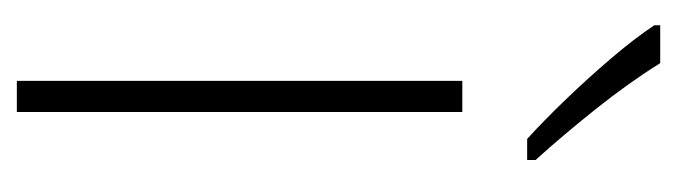

<svg xmlns="http://www.w3.org/2000/svg" viewBox="-308 -547 804 228"><g transform="rotate(90 94.0 -433.0)"><path d="M113 -51H76V-580H113ZM55 -815Q78 -778 109.5 -738.5Q141 -699 170 -667V-657H145Q124 -676 98.5 -702.5Q73 -729 49.5 -756.5Q26 -784 10 -808V-815Z"/></g></svg>

Font: Noto Sans Tamil UI Condensed ExtraLight
Style: Regular
Weight: 200
Width: 3
Designer: Jelle Bosma - Monotype Design Team
Foundry: Monotype Imaging Inc.
Version: Version 2.004; ttfautohint (v1.8.4.7-5d5b)